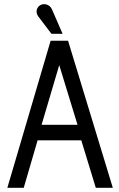

<svg xmlns="http://www.w3.org/2000/svg" viewBox="-20 -894 567 914"><path d="M517 0 304 -700H221L15 0H93L159 -226H367L436 0ZM349 -300H178L262 -584ZM278 -733 228 -848C218 -872 194 -878 177 -872C154 -863 147 -836 162 -816L225 -733Z"/></svg>

Font: Advent Pro
Style: Medium
Weight: 500
Designer: Andreas Kalpakidis
Foundry: Andreas Kalpakidis
Version: Version 2.002 2008